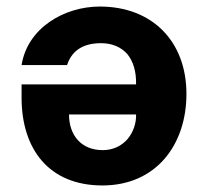

<svg xmlns="http://www.w3.org/2000/svg" viewBox="-20 -557 615 587"><path d="M46 -299V-258C46 -102 129 10 293 10C457 10 550 -114 550 -270C550 -430 446 -537 285 -537C177 -537 64 -472 46 -358H185C201 -407 240 -425 289 -425C323 -425 350 -413 369 -392C387 -370 397 -339 396 -299ZM396 -207C397 -180 387 -152 370 -132C352 -111 326 -98 294 -98C228 -98 191 -144 191 -207Z"/></svg>

Font: Cheyenne Sans
Style: Bold
Weight: 700
Designer: The Public Sans project authors (U.S. Web Design System), Libre Franklin designed by Pablo Impallari and Rodrigo Fuenzal
Foundry: The Cheyenne Sans Project Authors
Version: Version 2.007